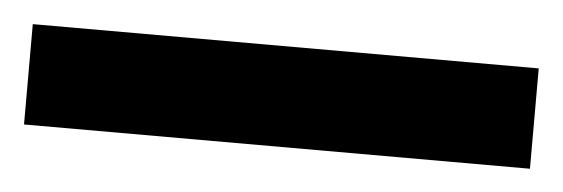

<svg xmlns="http://www.w3.org/2000/svg" viewBox="-25 -42 513 175"><g transform="rotate(5 231.5 46.0)"><path d="M462.9 0V91.8H0V0Z"/></g></svg>

Font: Inter Medium
Style: Regular
Weight: 500
Designer: Rasmus Andersson
Foundry: rsms
Version: Version 4.001;git-9221beed3